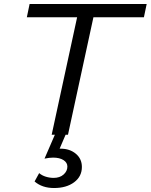

<svg xmlns="http://www.w3.org/2000/svg" viewBox="-20 -678 758 966"><path d="M704 -591H450L322 0H240L368 -591H115L129 -658H718ZM392 162Q392 210 353 239Q314 268 252 268Q192 268 154 235L177 193Q191 205 210.5 211Q230 217 250 217Q281 217 300 200Q319 183 319 160Q319 140 299.5 127.5Q280 115 247 115Q229 115 204 120L256 0H310L280 70H285Q331 70 361.5 95.5Q392 121 392 162Z"/></svg>

Font: Ysabeau Medium
Style: Italic
Weight: 500
Italic angle: -12°
Designer: Christian Thalmann (Catharsis Fonts)
Version: Version 0.003